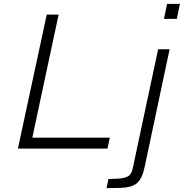

<svg xmlns="http://www.w3.org/2000/svg" viewBox="-20 -763 946 986"><path d="M72 0 220 -688H281L146 -56H544L532 0ZM822 -666 838 -743H904L888 -666ZM527 203 537 156Q585 156 610 151.5Q635 147 646 135.5Q657 124 662 100L792 -510H851L724 89Q717 123 707 144.5Q697 166 682.5 178Q668 190 647 195.5Q626 201 596.5 202Q567 203 527 203Z"/></svg>

Font: Saira Expanded Light
Style: Italic
Weight: 300
Width: 7
Italic angle: -12°
Designer: Hector Gatti with collaboration of the Omnibus-Type team
Foundry: Omnibus-Type
Version: Version 1.101